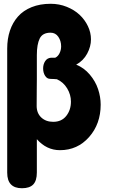

<svg xmlns="http://www.w3.org/2000/svg" viewBox="-20 -790 599 1015"><path d="M174.8 -54.2V122.1Q174.8 165 155.8 185.1Q136.7 205.1 96.2 205.1Q18.1 205.1 18.1 123V-533.2Q18.1 -585 32.5 -627.9Q46.9 -670.9 75 -702.6Q103 -734.4 147.2 -752.2Q191.4 -770 248 -770Q293 -770 333 -753.9Q373 -737.8 400.9 -711.7Q428.7 -685.5 444.8 -651.6Q460.9 -617.7 460.9 -582Q460.9 -543.9 440.9 -506.6Q420.9 -469.2 382.8 -448.2Q424.3 -431.6 454.6 -395.8Q484.9 -359.9 498.5 -318.8Q512.2 -277.8 512.2 -236.8Q512.2 -134.8 450.9 -65.4Q389.6 3.9 296.9 3.9Q226.1 3.9 174.8 -54.2ZM174.8 -499V-371.1Q174.8 -358.4 174.3 -314.2Q173.8 -270 173.8 -230Q173.8 -191.9 198.2 -168.9Q222.7 -146 261.2 -146Q305.7 -146 330.3 -177.2Q355 -208.5 355 -252.9Q355 -289.6 335 -322.8Q314.9 -356 280.8 -371.1Q277.8 -371.1 273.2 -371.6Q268.6 -372.1 268.1 -372.1Q265.1 -373 246.1 -373Q228.5 -373 218.3 -389.4Q208 -405.8 208 -428.2Q208 -450.2 218.8 -466.8Q229.5 -483.4 250 -484.9H272Q286.1 -491.2 294.7 -508.5Q303.2 -525.9 303.2 -544.9Q303.2 -573.7 288.3 -595.5Q273.4 -617.2 247.1 -617.2Q205.1 -617.2 189.9 -586.4Q174.8 -555.7 174.8 -499Z"/></svg>

Font: BPreplay
Style: Bold
Weight: 700
Designer: Magenta/George Triantafyllakos
Foundry: Magenta/George Triantafyllakos
Version: Version 1.00